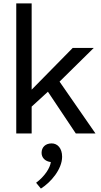

<svg xmlns="http://www.w3.org/2000/svg" viewBox="-20 -780 588 1122"><path d="M528 -500H405L165 -256V-760H75V0H165V-157L260 -244L423 0H538L328 -303ZM282 58C246 58 223 80 223 113C223 141 243 163 277 167C273 201 241 251 191 288L219 322C278 285 343 208 343 136C343 86 316 58 282 58Z"/></svg>

Font: Gully
Style: Regular
Weight: 400
Designer: jaikishan Patel
Foundry: MagicType
Version: Version 1.000;Glyphs 3.2 (3242)